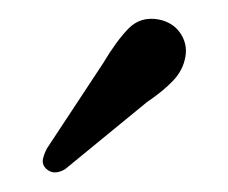

<svg xmlns="http://www.w3.org/2000/svg" viewBox="-20 -707 240 202"><path d="M88.5 -640.5Q102.5 -664 115.2 -677Q128 -690 147 -686.5Q162 -683.5 169.8 -672Q177.5 -660.5 175 -647Q172.5 -633 162 -622Q151.5 -611 134.5 -599.5L48.5 -529Q36.5 -522 28.5 -529.5Q24 -534 25.2 -539.8Q26.5 -545.5 29.5 -551Z"/></svg>

Font: Fraunces 9pt S100 Light
Style: Regular
Weight: 300
Version: Version 1.000; ttfautohint (v1.8.3)